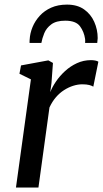

<svg xmlns="http://www.w3.org/2000/svg" viewBox="-20 -834 458 854"><path d="M51 0 117.5 -481 66.5 -506 73.5 -543 195 -565.5 215.5 -554 209 -465 203.5 -424Q212 -446.5 229 -471.5Q246 -496.5 269.5 -518Q293 -539.5 322.2 -553Q351.5 -566.5 384.5 -566.5Q394 -566.5 403.5 -564.8Q413 -563 417.5 -559.5L395 -448.5Q389.5 -452.5 377.2 -455.8Q365 -459 346 -459Q326.5 -459 305.8 -452.5Q285 -446 265 -433.2Q245 -420.5 228.5 -401.2Q212 -382 200 -356L151 0ZM111.5 -643Q111.5 -647 111.5 -651Q111.5 -655 112 -658.5Q113.5 -686.5 124.8 -713.8Q136 -741 156.8 -763.8Q177.5 -786.5 207.8 -800Q238 -813.5 278 -813.5Q324 -813.5 354 -792.2Q384 -771 399.2 -736.8Q414.5 -702.5 414.5 -664.5Q414 -660 413.5 -653.5Q413 -647 412.5 -643H358.5Q359 -647.5 359 -651.8Q359 -656 358.5 -660.5Q354 -692.5 335.8 -717.2Q317.5 -742 270 -742Q230 -742 208 -725.5Q186 -709 176.8 -686Q167.5 -663 164 -643Z"/></svg>

Font: Merriweather 20pt
Style: Italic
Weight: 400
Italic angle: -7.8°
Version: Version 2.101